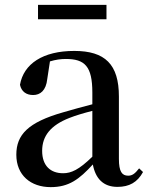

<svg xmlns="http://www.w3.org/2000/svg" viewBox="-20 -752 613 788"><path d="M136 -673H417V-732H136ZM462 15C511 15 544 -4 567 -46L551 -61C533 -38 522 -31 506 -31C481 -31 468 -47 468 -100V-356C468 -488 411 -543 285 -543C156 -543 77 -490 62 -404C68 -376 88 -362 116 -362C145 -362 169 -380 174 -428L185 -500C208 -507 229 -510 250 -510C328 -510 359 -480 359 -372V-324C318 -313 275 -302 239 -291C95 -250 47 -199 47 -117C47 -33 106 16 188 16C263 16 305 -16 361 -77C372 -19 404 15 462 15ZM359 -109C304 -55 272 -41 239 -41C188 -41 153 -71 153 -133C153 -194 188 -238 265 -268C290 -278 324 -288 359 -297Z"/></svg>

Font: Noto Serif CJK JP SemiBold
Style: Regular
Weight: 600
Designer: Ryoko NISHIZUKA 西塚涼子 (kana & ideographs); Frank Grießhammer (Latin, Greek & Cyrillic); Wenlong ZHANG 张文龙 (bopomofo); San
Foundry: Adobe
Version: Version 2.001;hotconv 1.1.0;makeotfexe 2.6.0